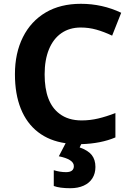

<svg xmlns="http://www.w3.org/2000/svg" viewBox="-20 -744 677 1004"><path d="M261.2 228.5V146Q294.4 156.2 325.2 156.2Q366.2 156.2 366.2 124.5Q366.2 106.4 345.7 93.5Q325.2 80.6 287.6 73.2L323.2 4.9Q238.3 -7.3 179 -53.2Q119.6 -99.1 88.9 -175.5Q58.1 -252 58.1 -356Q58.1 -466.3 99.9 -549.8Q141.6 -633.3 219.7 -679.2Q296.4 -724.1 402.8 -724.1Q515.1 -724.1 613.8 -677.2L566.4 -557.6Q522.9 -578.1 483.6 -589.1Q444.3 -600.1 402.3 -600.1Q343.8 -600.1 301.3 -570.8Q258.8 -541.5 236.1 -486.3Q213.4 -431.2 213.4 -355Q213.4 -207 291 -149.4Q336.4 -114.3 407.2 -114.3Q450.7 -114.3 493.2 -124.3Q535.6 -134.3 583.5 -152.8V-25.4Q507.8 6.8 404.8 9.8L396.5 26.9Q440.9 42.5 460 66.9Q479 91.3 479 128.9Q479 163.1 463.1 188.2Q447.3 213.4 417.5 226.8Q387.7 240.2 348.1 240.2Q291.5 240.2 261.2 228.5Z"/></svg>

Font: Viking Open Sans
Style: Bold
Weight: 700
Foundry: Ascender Corporation
Version: Version 2.001